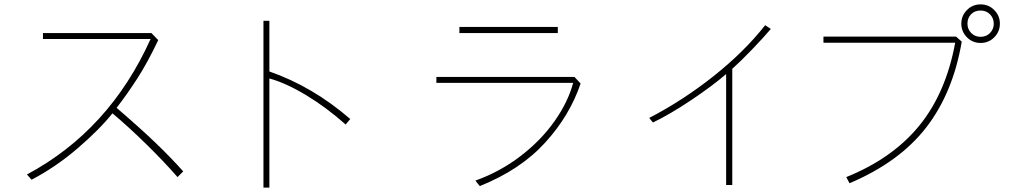

<svg xmlns="http://www.w3.org/2000/svg" viewBox="-20 -783 4640 876"><path d="M790 25Q730 -44 648 -124.5Q566 -205 493 -266Q435 -193 335 -107Q235 -21 124 37L103 13Q479 -188 667 -605H176V-632H671L702 -600Q653 -497 606.5 -425Q560 -353 512 -291Q617 -201 688 -133Q759 -65 816 -1Z M1557 -215Q1468 -294 1375.5 -349.5Q1283 -405 1209 -425V73H1182V-688H1209V-457Q1407 -388 1578 -240Z M2525 -660V-632H2076V-660ZM2629 -402Q2580 -256 2467 -132Q2354 -8 2169 66L2149 41Q2261 1 2354.5 -70.5Q2448 -142 2510 -230Q2572 -318 2595 -405H1971V-432H2601Z M3321 61H3293V-445Q3229 -390 3132.5 -325.5Q3036 -261 2959 -224L2942 -245Q3095 -324 3235.5 -435.5Q3376 -547 3471 -668L3497 -651Q3463 -611 3411 -557Q3359 -503 3321 -469Z M4454 -587Q4417 -587 4391.5 -613Q4366 -639 4366 -675Q4366 -711 4391.5 -737Q4417 -763 4454 -763Q4491 -763 4516.5 -737Q4542 -711 4542 -675Q4542 -639 4516.5 -613Q4491 -587 4454 -587ZM4454 -735Q4427 -735 4410.5 -718Q4394 -701 4394 -675Q4394 -650 4411 -632.5Q4428 -615 4454 -615Q4480 -615 4497 -632.5Q4514 -650 4514 -675Q4514 -700 4497 -717.5Q4480 -735 4454 -735ZM4368 -593Q4328 -359 4205.5 -201Q4083 -43 3856 53L3841 25Q4052 -60 4174 -209.5Q4296 -359 4338 -588H3737V-616H4342Z"/></svg>

Font: LINE Seed Sans KR Thin
Style: Regular
Weight: 250
Designer: LINE BX Design & Sandoll Inc & Dalton Maag Ltd
Foundry: Sandoll Inc.
Version: Version 1.000